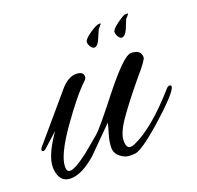

<svg xmlns="http://www.w3.org/2000/svg" viewBox="-103 -540 662 645"><g transform="rotate(-20 228.0 -217.0)"><path d="M280 6Q275 7 258.5 7Q242 7 225.5 -6Q209 -19 209 -39.5Q209 -60 216.5 -85Q224 -110 227 -123L139 -35Q87 11 46.5 11Q6 11 2 -40Q2 -43 2 -46Q2 -87 51 -157L2 -113Q-4 -107 -9 -107Q-14 -107 -14 -112.5Q-14 -118 -4 -128L128 -283Q155 -313 181.5 -313Q208 -313 208 -295Q208 -288 202 -282Q162 -245 101.5 -159Q41 -73 41 -32Q41 -14 53 -14Q72 -14 121 -52L175 -97Q191 -109 277 -219Q355 -316 379 -316Q415 -316 415 -288Q415 -278 373 -230Q316 -161 286 -117.5Q256 -74 256 -47Q256 -20 271 -20Q278 -20 287 -24Q359 -56 452 -162Q458 -169 464 -169Q470 -169 470 -164Q470 -144 369 -55Q304 1 280 6ZM271 -375Q265 -375 259 -383.5Q253 -392 253 -401Q253 -410 277.5 -427.5Q302 -445 315 -445Q316 -445 317 -444V-445Q318 -444 318 -443Q312 -435 306 -429L292 -397Q283 -375 271 -375ZM369 -375Q363 -375 357.5 -383.5Q352 -392 352 -401Q352 -410 376 -427.5Q400 -445 407.5 -445Q415 -445 416 -444V-443Q410 -435 404 -429L391 -397Q381 -375 369 -375Z"/></g></svg>

Font: Alex Brush
Style: Regular
Weight: 400
Designer: Robert E. Leuschke
Foundry: Robert E. Leuschke
Version: Version 1.003